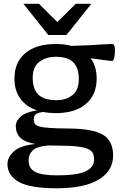

<svg xmlns="http://www.w3.org/2000/svg" viewBox="-20 -752 639 1004"><path d="M272 -160.5Q237 -160.5 206.5 -166.5Q180.5 -163.5 168.5 -155Q156.5 -146.5 156.5 -127Q156.5 -114.5 161.8 -105.5Q167 -96.5 184.8 -91Q202.5 -85.5 239 -83Q275.5 -80.5 338 -80Q463.5 -79.5 517.5 -47.8Q571.5 -16 571.5 61Q571.5 141 496.5 186.8Q421.5 232.5 276.5 232.5Q136.5 232.5 77.8 198.8Q19 165 19 106.5Q19 70 52.2 39.8Q85.5 9.5 164 1Q106 -10 84.2 -33.8Q62.5 -57.5 62.5 -91Q62.5 -119.5 87.8 -142.2Q113 -165 173.5 -175Q117 -194 86.2 -236.5Q55.5 -279 55.5 -341Q55.5 -426.5 112.5 -474.2Q169.5 -522 272 -522Q316.5 -522 353.5 -512Q397 -513 440.8 -515.2Q484.5 -517.5 518.5 -519.8Q552.5 -522 567 -522Q581 -522 581 -488Q581 -464 576.8 -448.8Q572.5 -433.5 567 -433.5Q555 -433.5 532 -436.8Q509 -440 454 -447.5Q485.5 -404 485.5 -341Q485.5 -256 429 -208.2Q372.5 -160.5 272 -160.5ZM276 -228Q324.5 -228 358.2 -254Q392 -280 392 -338Q392 -397.5 363.2 -426.2Q334.5 -455 271 -455Q221 -455 186 -429Q151 -403 151 -345Q151 -286 181 -257Q211 -228 276 -228ZM129.5 86Q129.5 128.5 163.8 146.8Q198 165 278.5 165Q381.5 165 426.8 144.5Q472 124 472 81.5Q472 63.5 466 50Q460 36.5 441 27.5Q422 18.5 383.8 14Q345.5 9.5 281 9.5Q255.5 9.5 233 8.5Q173 13.5 151.2 34.5Q129.5 55.5 129.5 86ZM457.5 -732 327.5 -569H232.5L102.5 -732H184L280 -636.5L376 -732Z"/></svg>

Font: Newsreader Caption
Style: Regular
Weight: 400
Designer: Hugues Gentile
Foundry: Production Type
Version: Version 1.001